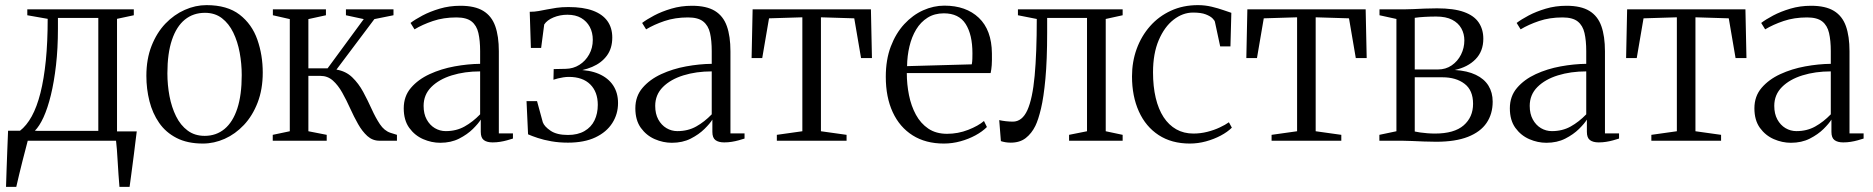

<svg xmlns="http://www.w3.org/2000/svg" viewBox="-20 -549 7306 749"><path d="M46 0V-34.5L57.5 -38.5Q83.5 -58.5 103.8 -95.2Q124 -132 137.8 -186.5Q151.5 -241 158.8 -313Q166 -385 166 -475.5L86.5 -489.5V-512.5H502V-489.5L436.5 -475.5V0ZM115.5 -38.5H363.5V-479H206V-437.5Q206 -360 198.5 -294.8Q191 -229.5 178.5 -178.2Q166 -127 149.8 -91.5Q133.5 -56 115.5 -38.5ZM3.5 180Q4.5 145.5 5.8 109.5Q7 73.5 8.5 36Q10 -1.5 11.5 -39H122.5L89 -3Q86 9.5 80.2 31Q74.5 52.5 67.8 78.8Q61 105 54.8 131.5Q48.5 158 43.5 180ZM446 180Q444 156.5 442.2 130.8Q440.5 105 439 80.2Q437.5 55.5 436 34.2Q434.5 13 432.5 -1.5L398.5 -36.5H513.5Q511 -16 508.2 5.5Q505.5 27 502.8 49.5Q500 72 497 94.2Q494 116.5 491.2 138.2Q488.5 160 485.5 180Z M551 -253Q551 -318.5 571.2 -370Q591.5 -421.5 625.2 -456.8Q659 -492 700.8 -510.5Q742.5 -529 785.5 -529Q866.5 -529 914.8 -491.8Q963 -454.5 984 -394.2Q1005 -334 1005 -266Q1005 -200.5 985 -148.8Q965 -97 931.5 -61.5Q898 -26 856.5 -7.5Q815 11 771.5 11Q711 11 668.8 -10.8Q626.5 -32.5 600.8 -69.8Q575 -107 563 -154.5Q551 -202 551 -253ZM778.5 -19Q823.5 -19 856 -46Q888.5 -73 905.8 -125.8Q923 -178.5 923 -256Q923 -300.5 915 -343.8Q907 -387 890 -422Q873 -457 845.8 -478Q818.5 -499 779.5 -499Q734 -499 701.2 -472.5Q668.5 -446 650.8 -393.5Q633 -341 633 -263Q633 -217.5 641.2 -174Q649.5 -130.5 666.8 -95.5Q684 -60.5 711.8 -39.8Q739.5 -19 778.5 -19Z M1044 0V-23L1110.5 -37V-474.5L1044.5 -489.5V-512.5H1251.5V-489.5L1183 -474.5V-282.5H1258L1399 -474.5L1329.5 -489.5V-512.5H1515V-489.5L1440.5 -474.5L1292.5 -277.5Q1329 -271.5 1354 -247.5Q1379 -223.5 1396.8 -190.5Q1414.5 -157.5 1429.8 -123.8Q1445 -90 1462 -64.5Q1479 -39 1503 -31L1528.5 -23V0H1460.5Q1433.5 0 1413.2 -18.2Q1393 -36.5 1376.8 -65.2Q1360.5 -94 1346 -126.2Q1331.5 -158.5 1315.2 -187.5Q1299 -216.5 1278.5 -234.8Q1258 -253 1230 -253H1183V-37L1254.5 -23V0Z M1697.5 8Q1663.5 8 1630.8 -6.2Q1598 -20.5 1576.5 -50.2Q1555 -80 1555 -126.5Q1555 -173.5 1583 -206.2Q1611 -239 1656 -259.8Q1701 -280.5 1753 -290Q1805 -299.5 1853 -300V-349.5Q1853 -391 1846.2 -420.2Q1839.5 -449.5 1819.8 -465.2Q1800 -481 1760.5 -481Q1710 -481 1668.8 -467Q1627.5 -453 1597 -434.5L1581.5 -459.5Q1599 -473 1628.2 -488.5Q1657.5 -504 1695.2 -515.2Q1733 -526.5 1776 -526.5Q1832.5 -526.5 1865.2 -506.5Q1898 -486.5 1912 -447Q1926 -407.5 1926 -349V-28.5H1981V-8.5Q1970 -5 1957.5 -1.5Q1945 2 1931 4.2Q1917 6.5 1901.5 6.5Q1879.5 6.5 1867.5 -2.5Q1855.5 -11.5 1855.5 -34.5V-82.5Q1846.5 -67.5 1824.8 -46Q1803 -24.5 1771 -8.2Q1739 8 1697.5 8ZM1719 -37.5Q1760 -37.5 1792.2 -55.5Q1824.5 -73.5 1853 -103V-270.5Q1792.5 -270.5 1742.5 -255Q1692.5 -239.5 1662.5 -209.5Q1632.5 -179.5 1632.5 -136Q1632.5 -105 1644.5 -83Q1656.5 -61 1676.2 -49.2Q1696 -37.5 1719 -37.5Z M2195.5 7.5Q2161 7.5 2131 2.2Q2101 -3 2077.8 -10.8Q2054.5 -18.5 2040 -25L2034 -154.5H2075L2097.5 -72Q2103.5 -55.5 2127.8 -39Q2152 -22.5 2195.5 -22.5Q2234 -22.5 2260.2 -37.8Q2286.5 -53 2299.2 -79.5Q2312 -106 2312 -140Q2312 -190.5 2282.5 -219.8Q2253 -249 2199 -249Q2188.5 -249 2177.2 -247.2Q2166 -245.5 2156.2 -243Q2146.5 -240.5 2139 -238L2140 -279.5L2187 -280.5Q2216.5 -281 2240.2 -296Q2264 -311 2278.2 -336.5Q2292.5 -362 2292.5 -393.5Q2292.5 -422 2280.8 -444Q2269 -466 2247.2 -478.8Q2225.5 -491.5 2193.5 -491.5Q2164.5 -491.5 2139.2 -481Q2114 -470.5 2103 -453.5L2091 -362H2051L2046.5 -503Q2065.5 -503 2081.5 -506Q2097.5 -509 2114 -512.2Q2130.5 -515.5 2150.8 -518.5Q2171 -521.5 2197.5 -521.5Q2255 -521.5 2292.8 -507.5Q2330.5 -493.5 2349.5 -467Q2368.5 -440.5 2368.5 -402.5Q2368.5 -360.5 2347.5 -332Q2326.5 -303.5 2290 -288Q2253.5 -272.5 2207.5 -269L2228 -276.5Q2279.5 -276.5 2316 -260.8Q2352.5 -245 2371.8 -216Q2391 -187 2391 -147Q2391 -104 2368.5 -68.8Q2346 -33.5 2302.5 -13Q2259 7.5 2195.5 7.5Z M2601 8Q2567 8 2534.2 -6.2Q2501.5 -20.5 2480 -50.2Q2458.5 -80 2458.5 -126.5Q2458.5 -173.5 2486.5 -206.2Q2514.5 -239 2559.5 -259.8Q2604.5 -280.5 2656.5 -290Q2708.5 -299.5 2756.5 -300V-349.5Q2756.5 -391 2749.8 -420.2Q2743 -449.5 2723.2 -465.2Q2703.5 -481 2664 -481Q2613.5 -481 2572.2 -467Q2531 -453 2500.5 -434.5L2485 -459.5Q2502.5 -473 2531.8 -488.5Q2561 -504 2598.8 -515.2Q2636.5 -526.5 2679.5 -526.5Q2736 -526.5 2768.8 -506.5Q2801.5 -486.5 2815.5 -447Q2829.5 -407.5 2829.5 -349V-28.5H2884.5V-8.5Q2873.5 -5 2861 -1.5Q2848.5 2 2834.5 4.2Q2820.5 6.5 2805 6.5Q2783 6.5 2771 -2.5Q2759 -11.5 2759 -34.5V-82.5Q2750 -67.5 2728.2 -46Q2706.5 -24.5 2674.5 -8.2Q2642.5 8 2601 8ZM2622.5 -37.5Q2663.5 -37.5 2695.8 -55.5Q2728 -73.5 2756.5 -103V-270.5Q2696 -270.5 2646 -255Q2596 -239.5 2566 -209.5Q2536 -179.5 2536 -136Q2536 -105 2548 -83Q2560 -61 2579.8 -49.2Q2599.5 -37.5 2622.5 -37.5Z M3010.5 0V-23L3110 -37V-481.5L2980 -477.5L2953.5 -322.5H2912L2916 -512.5H3377.5L3381.5 -322.5H3339L3312.5 -477.5L3182.5 -481.5V-37L3282.5 -23V0Z M3662 11Q3591 11 3540.2 -21Q3489.5 -53 3462.5 -111.5Q3435.5 -170 3435.5 -249.5Q3435.5 -316 3455 -367.5Q3474.5 -419 3507.5 -454.8Q3540.5 -490.5 3581.2 -508.8Q3622 -527 3664 -527Q3748.5 -527 3798.5 -479.5Q3848.5 -432 3849.5 -341Q3850 -312 3848.8 -294.8Q3847.5 -277.5 3844.5 -264H3517.5Q3517.5 -220 3526 -177.8Q3534.5 -135.5 3553 -101.5Q3571.5 -67.5 3601.5 -47.2Q3631.5 -27 3674.5 -27Q3717.5 -27 3757 -42.5Q3796.5 -58 3818.5 -77L3830 -53.5Q3812 -35.5 3785.2 -21Q3758.5 -6.5 3726.8 2.2Q3695 11 3662 11ZM3518.5 -291 3771 -298Q3773 -309 3773.2 -320Q3773.5 -331 3773.5 -341Q3773.5 -414 3747 -455.5Q3720.5 -497 3662 -497Q3625.5 -497 3598.5 -480Q3571.5 -463 3554 -434Q3536.5 -405 3527.8 -368Q3519 -331 3518.5 -291Z M3923 7.5Q3912 7.5 3902 5.8Q3892 4 3884.5 1.5L3878 -80.5Q3888 -78 3903.2 -76.2Q3918.5 -74.5 3931 -74.5Q3967.5 -74.5 3987.8 -119.2Q4008 -164 4016.2 -253.2Q4024.5 -342.5 4024.5 -475L3951 -489.5V-512.5H4359.5V-489.5L4293.5 -475V-37L4359.5 -23V0H4150.5V-23L4220.5 -37V-479H4065V-422Q4065 -314 4058.2 -241.8Q4051.5 -169.5 4041 -125.5Q4030.5 -81.5 4019 -58Q4004.5 -28.5 3981.5 -10.5Q3958.5 7.5 3923 7.5Z M4621.5 11Q4550.5 11 4500 -22Q4449.5 -55 4422.8 -114.2Q4396 -173.5 4396 -251Q4396 -308 4414.2 -358.2Q4432.5 -408.5 4466.5 -447Q4500.5 -485.5 4547.8 -507.2Q4595 -529 4653.5 -529Q4680.5 -529 4706.8 -522.8Q4733 -516.5 4753.5 -509.2Q4774 -502 4783.5 -499L4780 -368H4740L4719.5 -463.5Q4718.5 -469 4710 -477.5Q4701.5 -486 4683.5 -493Q4665.5 -500 4634 -500Q4594 -500 4558.2 -472.2Q4522.5 -444.5 4500.2 -392.2Q4478 -340 4478 -267Q4478 -211.5 4488.5 -167.2Q4499 -123 4519.2 -92Q4539.5 -61 4568.8 -44.5Q4598 -28 4635.5 -28Q4663.5 -28 4690 -34.8Q4716.5 -41.5 4738.2 -51.8Q4760 -62 4774 -72L4785.5 -51Q4768.5 -34 4742 -20Q4715.5 -6 4684.5 2.5Q4653.5 11 4621.5 11Z M4940.5 0V-23L5040 -37V-481.5L4910 -477.5L4883.5 -322.5H4842L4846 -512.5H5307.5L5311.5 -322.5H5269L5242.5 -477.5L5112.5 -481.5V-37L5212.5 -23V0Z M5582.5 4Q5560 4 5534.8 3Q5509.5 2 5487.2 1Q5465 0 5450.5 0H5361V-23L5427.5 -37V-475L5361.5 -489.5V-512.5H5456.5Q5472.5 -512.5 5493.2 -513.5Q5514 -514.5 5537.8 -515.5Q5561.5 -516.5 5586 -516.5Q5651.5 -516.5 5691 -502.2Q5730.5 -488 5748.5 -461.2Q5766.5 -434.5 5766.5 -398Q5766.5 -349 5736.2 -318Q5706 -287 5655 -276Q5704 -273 5737 -257.2Q5770 -241.5 5786.5 -214.8Q5803 -188 5803 -152.5Q5803 -104.5 5779.2 -69.5Q5755.5 -34.5 5706.5 -15.2Q5657.5 4 5582.5 4ZM5578 -28Q5653 -28 5689.8 -60Q5726.5 -92 5726.5 -144Q5726.5 -197 5693.2 -222.2Q5660 -247.5 5607 -247.5H5499V-36Q5507.5 -34 5520.2 -32.2Q5533 -30.5 5548 -29.2Q5563 -28 5578 -28ZM5499 -278H5589.5Q5620 -278 5643.2 -294Q5666.5 -310 5679.5 -336Q5692.5 -362 5692.5 -391.5Q5692.5 -417 5680.8 -438.2Q5669 -459.5 5644.8 -472Q5620.5 -484.5 5582.5 -484.5Q5560 -484.5 5537.8 -483.2Q5515.5 -482 5499 -479.5Z M6012.5 8Q5978.5 8 5945.8 -6.2Q5913 -20.5 5891.5 -50.2Q5870 -80 5870 -126.5Q5870 -173.5 5898 -206.2Q5926 -239 5971 -259.8Q6016 -280.5 6068 -290Q6120 -299.5 6168 -300V-349.5Q6168 -391 6161.2 -420.2Q6154.5 -449.5 6134.8 -465.2Q6115 -481 6075.5 -481Q6025 -481 5983.8 -467Q5942.5 -453 5912 -434.5L5896.5 -459.5Q5914 -473 5943.2 -488.5Q5972.5 -504 6010.2 -515.2Q6048 -526.5 6091 -526.5Q6147.5 -526.5 6180.2 -506.5Q6213 -486.5 6227 -447Q6241 -407.5 6241 -349V-28.5H6296V-8.5Q6285 -5 6272.5 -1.5Q6260 2 6246 4.2Q6232 6.5 6216.5 6.5Q6194.5 6.5 6182.5 -2.5Q6170.5 -11.5 6170.5 -34.5V-82.5Q6161.5 -67.5 6139.8 -46Q6118 -24.5 6086 -8.2Q6054 8 6012.5 8ZM6034 -37.5Q6075 -37.5 6107.2 -55.5Q6139.5 -73.5 6168 -103V-270.5Q6107.5 -270.5 6057.5 -255Q6007.5 -239.5 5977.5 -209.5Q5947.5 -179.5 5947.5 -136Q5947.5 -105 5959.5 -83Q5971.5 -61 5991.2 -49.2Q6011 -37.5 6034 -37.5Z M6422 0V-23L6521.5 -37V-481.5L6391.5 -477.5L6365 -322.5H6323.5L6327.5 -512.5H6789L6793 -322.5H6750.5L6724 -477.5L6594 -481.5V-37L6694 -23V0Z M6966.5 8Q6932.5 8 6899.8 -6.2Q6867 -20.5 6845.5 -50.2Q6824 -80 6824 -126.5Q6824 -173.5 6852 -206.2Q6880 -239 6925 -259.8Q6970 -280.5 7022 -290Q7074 -299.5 7122 -300V-349.5Q7122 -391 7115.2 -420.2Q7108.5 -449.5 7088.8 -465.2Q7069 -481 7029.5 -481Q6979 -481 6937.8 -467Q6896.5 -453 6866 -434.5L6850.5 -459.5Q6868 -473 6897.2 -488.5Q6926.5 -504 6964.2 -515.2Q7002 -526.5 7045 -526.5Q7101.5 -526.5 7134.2 -506.5Q7167 -486.5 7181 -447Q7195 -407.5 7195 -349V-28.5H7250V-8.5Q7239 -5 7226.5 -1.5Q7214 2 7200 4.2Q7186 6.5 7170.5 6.5Q7148.5 6.5 7136.5 -2.5Q7124.5 -11.5 7124.5 -34.5V-82.5Q7115.5 -67.5 7093.8 -46Q7072 -24.5 7040 -8.2Q7008 8 6966.5 8ZM6988 -37.5Q7029 -37.5 7061.2 -55.5Q7093.5 -73.5 7122 -103V-270.5Q7061.5 -270.5 7011.5 -255Q6961.5 -239.5 6931.5 -209.5Q6901.5 -179.5 6901.5 -136Q6901.5 -105 6913.5 -83Q6925.5 -61 6945.2 -49.2Q6965 -37.5 6988 -37.5Z"/></svg>

Font: Merriweather 120pt Light
Style: Regular
Weight: 300
Version: Version 2.100